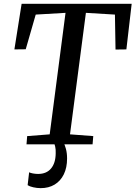

<svg xmlns="http://www.w3.org/2000/svg" viewBox="-20 -763 716 1015"><path d="M120.1 0 123.6 -43.5 242.7 -52.8 326.4 -695.1 168.8 -685.9 116 -502.5 56.1 -501.8 94.3 -743H676.1L648.1 -501.8L590.7 -501.1L587.6 -685.9L434.1 -695.1L350.1 -52.8L473 -43.5L469.4 0ZM289.6 -13.9 314.2 -11.9Q322.5 1.4 328.5 24Q334.6 46.5 334.6 74.7Q334.6 123.4 317.3 158.7Q300 193.9 268.7 212.8Q237.4 231.6 195 231.6Q175.5 231.6 155.9 227.1Q136.3 222.7 126.1 215.9L134 147.8Q140 151.1 153.5 153.8Q167.1 156.5 181.5 156.5Q225.7 156.5 249.7 127.9Q273.8 99.3 274.4 48.2Q275.2 26.7 271.9 12.7Q268.6 -1.3 265.1 -11.9Z"/></svg>

Font: Merriweather 7pt Light
Style: Italic
Weight: 300
Italic angle: -7.8°
Designer: Eben Sorkin
Foundry: Eben Sorkin
Version: Version 2.200;gftools[0.9.31]